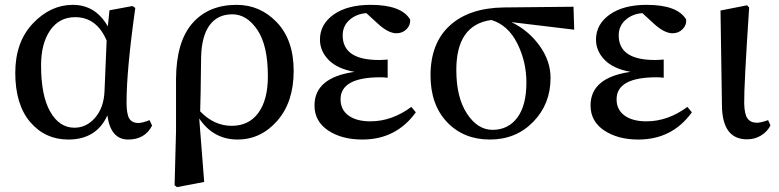

<svg xmlns="http://www.w3.org/2000/svg" viewBox="-20 -561 3213 792"><path d="M411.1 -184.6 419.9 -393.6Q378.9 -490.2 290 -490.2Q224.6 -490.2 187 -436Q149.4 -381.8 149.4 -291Q149.4 -167 187 -100.6Q224.6 -34.2 287.1 -34.2Q336.9 -34.2 372.6 -75.7Q408.2 -117.2 411.1 -184.6ZM596.7 -65.4 607.4 -43Q578.1 14.6 508.8 14.6Q436.5 14.6 422.9 -85Q377.9 14.6 261.7 14.6Q166 14.6 104.5 -57.6Q43 -129.9 43 -260.7Q43 -387.7 115.7 -464.4Q188.5 -541 280.3 -541Q374 -541 424.8 -452.1L431.6 -518.6L526.4 -536.1L538.1 -528.3Q502 -272.5 502 -138.7Q502 -90.8 513.2 -72.3Q524.4 -53.7 550.8 -53.7Q567.4 -53.7 596.7 -65.4Z M935.5 -42Q1006.8 -42 1045.9 -95.7Q1085 -149.4 1085 -246.1Q1085 -374 1041.5 -438Q998 -502 938.5 -502Q877 -502 844.2 -456.5Q811.5 -411.1 809.6 -325.2Q807.6 -144.5 805.7 -101.6Q863.3 -42 935.5 -42ZM706.1 -18.6V-234.4Q707 -388.7 773.4 -464.8Q839.8 -541 956.1 -541Q1053.7 -541 1122.6 -468.3Q1191.4 -395.5 1191.4 -268.6Q1191.4 -139.6 1123.5 -62.5Q1055.7 14.6 960 14.6Q860.4 14.6 801.8 -72.3L822.3 189.5L710 210.9L700.2 203.1Z M1676.8 -120.1 1695.3 -97.7Q1614.3 14.6 1474.6 14.6Q1389.6 14.6 1333.5 -22.9Q1277.3 -60.5 1277.3 -126Q1277.3 -241.2 1442.4 -264.6Q1371.1 -277.3 1335.4 -314Q1299.8 -350.6 1299.8 -397.5Q1299.8 -460.9 1356.4 -501Q1413.1 -541 1508.8 -541Q1635.7 -541 1671.9 -480.5Q1673.8 -458 1657.2 -440.9Q1640.6 -423.8 1615.2 -423.8Q1582 -423.8 1539.1 -462.9L1491.2 -506.8Q1450.2 -503.9 1421.9 -479Q1393.6 -454.1 1393.6 -415Q1393.6 -313.5 1543 -313.5Q1557.6 -313.5 1579.1 -315.4V-240.2Q1567.4 -242.2 1549.8 -242.2Q1384.8 -242.2 1384.8 -151.4Q1384.8 -108.4 1417.5 -84.5Q1450.2 -60.5 1507.8 -60.5Q1596.7 -60.5 1676.8 -120.1Z M2011.7 -25.4Q2076.2 -25.4 2113.8 -75.7Q2151.4 -126 2151.4 -220.7Q2151.4 -307.6 2113.3 -382.8Q2075.2 -458 2006.8 -478.5Q1862.3 -459 1862.3 -272.5Q1862.3 -159.2 1906.2 -92.3Q1950.2 -25.4 2011.7 -25.4ZM2348.6 -438.5 2089.8 -469.7Q2160.2 -435.5 2205.6 -372.6Q2251 -309.6 2251 -239.3Q2251 -131.8 2179.7 -58.6Q2108.4 14.6 2001 14.6Q1892.6 14.6 1824.2 -57.1Q1755.9 -128.9 1755.9 -250Q1755.9 -382.8 1835.4 -455.6Q1915 -528.3 2058.6 -530.3L2345.7 -533.2Z M2815.4 -120.1 2834 -97.7Q2752.9 14.6 2613.3 14.6Q2528.3 14.6 2472.2 -22.9Q2416 -60.5 2416 -126Q2416 -241.2 2581.1 -264.6Q2509.8 -277.3 2474.1 -314Q2438.5 -350.6 2438.5 -397.5Q2438.5 -460.9 2495.1 -501Q2551.8 -541 2647.5 -541Q2774.4 -541 2810.5 -480.5Q2812.5 -458 2795.9 -440.9Q2779.3 -423.8 2753.9 -423.8Q2720.7 -423.8 2677.7 -462.9L2629.9 -506.8Q2588.9 -503.9 2560.5 -479Q2532.2 -454.1 2532.2 -415Q2532.2 -313.5 2681.6 -313.5Q2696.3 -313.5 2717.8 -315.4V-240.2Q2706.1 -242.2 2688.5 -242.2Q2523.4 -242.2 2523.4 -151.4Q2523.4 -108.4 2556.2 -84.5Q2588.9 -60.5 2646.5 -60.5Q2735.4 -60.5 2815.4 -120.1Z M3061.5 13.7Q2959 13.7 2958 -127L2952.1 -517.6L3061.5 -539.1L3070.3 -530.3Q3048.8 -207 3049.8 -134.8Q3050.8 -89.8 3063.5 -72.3Q3076.2 -54.7 3102.5 -54.7Q3118.2 -54.7 3148.4 -65.4L3158.2 -43.9Q3146.5 -19.5 3120.6 -2.9Q3094.7 13.7 3061.5 13.7Z"/></svg>

Font: Bpmf Zihi Serif SemiBold
Style: SemiBold
Weight: 600
Foundry: But Ko
Version: Version 1.320